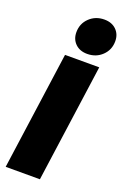

<svg xmlns="http://www.w3.org/2000/svg" viewBox="-179 -1010 696 1065"><g transform="rotate(20 169.5 -477.5)"><path d="M208 0H6L103 -696H305ZM119 -836Q119 -887 154.5 -921Q190 -955 242 -955Q286 -955 312.5 -929Q339 -903 339 -862Q339 -811 303.5 -777Q268 -743 216 -743Q172 -743 145.5 -769Q119 -795 119 -836Z"/></g></svg>

Font: FiraGO Heavy
Style: Italic
Weight: 900
Italic angle: -8°
Designer: bBox Type GmbH
Foundry: bBox Type GmbH
Version: Version 1.001